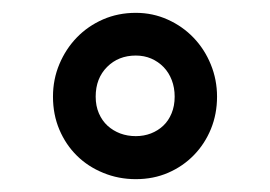

<svg xmlns="http://www.w3.org/2000/svg" viewBox="-20 -741 421 299"><path d="M191.5 -462Q164.5 -462 140.8 -471.8Q117 -481.5 99.8 -498.5Q82.5 -515.5 72.5 -539Q62.5 -562.5 62.5 -590.5Q62.5 -617.5 72.5 -641.2Q82.5 -665 99.8 -682.8Q117 -700.5 140.5 -710.8Q164 -721 191.5 -721Q218 -721 241.2 -710.5Q264.5 -700 281.5 -682.2Q298.5 -664.5 308.2 -640.8Q318 -617 318 -590.5Q318 -563.5 308.5 -540.2Q299 -517 282 -499.5Q265 -482 242 -472Q219 -462 191.5 -462ZM191.5 -529Q204 -529 215 -533.2Q226 -537.5 234.2 -545.2Q242.5 -553 247.2 -564.5Q252 -576 252 -590.5Q252 -604.5 247.5 -616.2Q243 -628 234.8 -636.5Q226.5 -645 215.5 -649.8Q204.5 -654.5 191.5 -654.5Q164.5 -654.5 146.8 -636.8Q129 -619 129 -590.5Q129 -576 134 -564.5Q139 -553 147.5 -545.2Q156 -537.5 167.2 -533.2Q178.5 -529 191.5 -529Z"/></svg>

Font: Roberto Sans Medium
Style: Regular
Weight: 500
Designer: Google (font) & Cristiano Sobral (main changes)
Version: Version 1.000;October 12, 2021;FontCreator 14.0.0.2814 64-bi